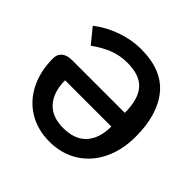

<svg xmlns="http://www.w3.org/2000/svg" viewBox="-180 -880 1060 1060"><g transform="rotate(45 349.5 -350.0)"><path d="M35 -329Q35 -362 56.5 -379.5Q78 -397 116 -397H528Q528 -502 484.5 -552.5Q441 -603 343 -603Q286 -603 236.5 -584Q187 -565 133 -526L63 -612Q122 -658 196 -684Q270 -710 343 -710Q506 -710 585 -614Q664 -518 664 -346Q664 -243 625 -162Q586 -81 513.5 -35.5Q441 10 346 10Q252 10 181.5 -33.5Q111 -77 73 -154Q35 -231 35 -329ZM529 -291H168Q168 -200 213.5 -148.5Q259 -97 346 -97Q437 -97 483 -148Q529 -199 529 -291Z"/></g></svg>

Font: Niramit
Style: Bold
Weight: 700
Designer: Katatrad Aksorn Co.,Ltd.
Foundry: Cadson Demak Co.,Ltd.
Version: Version 1.001; ttfautohint (v1.6)